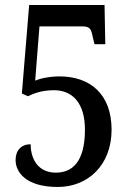

<svg xmlns="http://www.w3.org/2000/svg" viewBox="-20 -734 520 764"><path d="M210 10C329 10 424 -76 424 -218C424 -359 339 -430 217 -430C178 -430 140 -422 120 -413L137 -629H307C340 -629 343 -617 350 -583L356 -558H399L396 -714H96L67 -362L91 -351C114 -362 146 -375 195 -375C270 -375 318 -322 318 -218C318 -89 267 -47 202 -47C132 -47 102 -101 102 -160C65 -160 42 -136 42 -97C42 -50 82 10 210 10Z"/></svg>

Font: Noto Serif Ethiopic Condensed Medium
Style: Regular
Weight: 500
Width: 3
Designer: Monotype Design Team
Foundry: Monotype Imaging Inc.
Version: Version 2.102